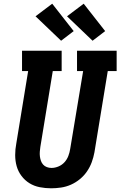

<svg xmlns="http://www.w3.org/2000/svg" viewBox="-20 -1009 650 1037"><path d="M256 8Q225 8 194.5 2Q164 -4 139 -19.5Q114 -35 96 -59Q78 -83 70 -111.5Q62 -140 62 -171.5Q62 -203 68 -234L132 -625H99V-735H313V-625H265L198 -216Q196 -203 195 -190Q194 -177 195.5 -164.5Q197 -152 201 -140.5Q205 -129 213 -120Q221 -111 233 -106.5Q245 -102 258 -102Q277 -102 296 -110Q315 -118 328.5 -133Q342 -148 349 -166.5Q356 -185 359 -204L429 -625H396V-735H610V-625H562L490 -186Q485 -159 475.5 -133Q466 -107 450 -83.5Q434 -60 411.5 -41.5Q389 -23 363 -11.5Q337 0 309.5 4Q282 8 256 8ZM480 -789 342 -921 432 -989 548 -841ZM310 -789 172 -921 262 -989 378 -841Z"/></svg>

Font: Iosevka Slab XBdExObl
Style: Regular
Weight: 800
Width: 7
Italic angle: -9°
Monospace: yes
Designer: Belleve Invis
Foundry: Belleve Invis
Version: Version 11.1.0; ttfautohint (v1.8.3)